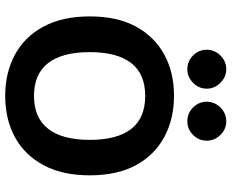

<svg xmlns="http://www.w3.org/2000/svg" viewBox="-94 -752 869 720"><g transform="rotate(90 340.0 -392.5)"><path d="M339 -611Q427 -611 494.5 -574.5Q562 -538 600 -468Q638 -398 638 -295Q638 -193 600 -122Q562 -51 495 -14.5Q428 22 340 22Q253 22 185.5 -14.5Q118 -51 80 -122Q42 -193 42 -295Q42 -398 80 -468Q118 -538 185 -574.5Q252 -611 339 -611ZM340 -503Q258 -503 217 -450.5Q176 -398 176 -295Q176 -192 217 -139Q258 -86 340 -86Q422 -86 463.5 -139Q505 -192 505 -295Q505 -398 464 -450.5Q423 -503 340 -503ZM436 -807Q465 -807 486.5 -785Q508 -763 508 -734Q508 -704 486.5 -682.5Q465 -661 436 -661Q405 -661 383.5 -682.5Q362 -704 362 -734Q362 -763 383.5 -785Q405 -807 436 -807ZM240 -807Q269 -807 291 -785Q313 -763 313 -734Q313 -704 291 -682.5Q269 -661 240 -661Q210 -661 188.5 -682.5Q167 -704 167 -734Q167 -763 188.5 -785Q210 -807 240 -807Z"/></g></svg>

Font: Podkova ExtraBold
Style: Regular
Weight: 800
Designer: Ilya Yudin
Foundry: Cyreal (www.cyreal.org)
Version: Version 2.103